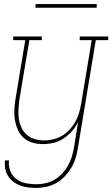

<svg xmlns="http://www.w3.org/2000/svg" viewBox="-20 -699 551 942"><path d="M158 223Q137 223 117 220.5Q97 218 78.5 211Q60 204 45 192.5Q30 181 19.5 164.5Q9 148 5.5 128.5Q2 109 4 88H24Q21 115 30.5 139.5Q40 164 59.5 179Q79 194 105 199.5Q131 205 158 205Q180 205 203 200Q226 195 247 183Q268 171 285 152.5Q302 134 313.5 113.5Q325 93 332 70.5Q339 48 343 25L363 -100Q351 -76 332.5 -55Q314 -34 291 -19Q268 -4 242 2Q216 8 190 8Q164 8 139.5 1Q115 -6 96.5 -22.5Q78 -39 68 -61.5Q58 -84 53.5 -109Q49 -134 50.5 -160.5Q52 -187 56 -213L104 -502H45V-520H185V-502H124L75 -210Q72 -186 70.5 -162.5Q69 -139 72.5 -116Q76 -93 85.5 -72.5Q95 -52 112 -37.5Q129 -23 151 -16.5Q173 -10 197 -10Q219 -10 241.5 -15.5Q264 -21 284.5 -33Q305 -45 321.5 -63Q338 -81 349.5 -101.5Q361 -122 367.5 -144Q374 -166 378 -189L430 -502H371V-520H511V-502H450L362 28Q358 53 350.5 77.5Q343 102 329.5 124.5Q316 147 297.5 166.5Q279 186 256 199Q233 212 207.5 217.5Q182 223 158 223ZM154 -661 155 -679H455L454 -661Z"/></svg>

Font: Iosevka Curly Slab Thin
Style: Italic
Weight: 100
Italic angle: -9°
Monospace: yes
Designer: Belleve Invis
Foundry: Belleve Invis
Version: Version 22.1.2; ttfautohint (v1.8.4)